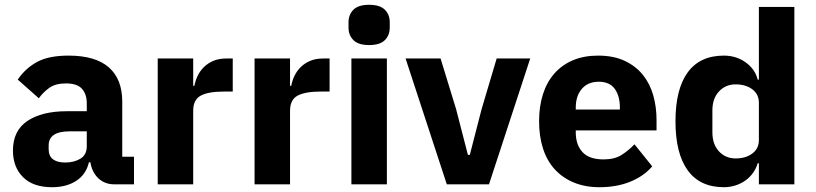

<svg xmlns="http://www.w3.org/2000/svg" viewBox="-20 -769 3403 801"><path d="M457 0Q417 0 390.5 -25Q364 -50 357 -92H351Q339 -41 298 -14.5Q257 12 197 12Q118 12 76 -30Q34 -72 34 -141Q34 -224 94.5 -264.5Q155 -305 259 -305H342V-338Q342 -376 322 -398.5Q302 -421 255 -421Q211 -421 185 -402Q159 -383 142 -359L54 -437Q86 -484 134.5 -510.5Q183 -537 266 -537Q378 -537 434 -488Q490 -439 490 -345V-115H539V0ZM252 -91Q289 -91 315.5 -107Q342 -123 342 -159V-221H270Q183 -221 183 -162V-147Q183 -118 201 -104.5Q219 -91 252 -91Z M638 0V-525H786V-411H791Q795 -433 805 -453.5Q815 -474 831.5 -490Q848 -506 871 -515.5Q894 -525 925 -525H951V-387H914Q849 -387 817.5 -370Q786 -353 786 -307V0Z M1042 0V-525H1190V-411H1195Q1199 -433 1209 -453.5Q1219 -474 1235.5 -490Q1252 -506 1275 -515.5Q1298 -525 1329 -525H1355V-387H1318Q1253 -387 1221.5 -370Q1190 -353 1190 -307V0Z M1520 -581Q1475 -581 1454.5 -601.5Q1434 -622 1434 -654V-676Q1434 -708 1454.5 -728.5Q1475 -749 1520 -749Q1565 -749 1585.5 -728.5Q1606 -708 1606 -676V-654Q1606 -622 1585.5 -601.5Q1565 -581 1520 -581ZM1446 -525H1594V0H1446Z M1844 0 1672 -525H1818L1883 -313L1932 -123H1940L1989 -313L2052 -525H2192L2020 0Z M2481 12Q2421 12 2374 -7.5Q2327 -27 2294.5 -62.5Q2262 -98 2245.5 -149Q2229 -200 2229 -263Q2229 -325 2245 -375.5Q2261 -426 2292.5 -462Q2324 -498 2370 -517.5Q2416 -537 2475 -537Q2540 -537 2586.5 -515Q2633 -493 2662.5 -456Q2692 -419 2705.5 -370.5Q2719 -322 2719 -269V-225H2382V-217Q2382 -165 2410 -134.5Q2438 -104 2498 -104Q2544 -104 2573 -122.5Q2602 -141 2627 -167L2701 -75Q2666 -34 2609.5 -11Q2553 12 2481 12ZM2478 -428Q2433 -428 2407.5 -398.5Q2382 -369 2382 -320V-312H2566V-321Q2566 -369 2544.5 -398.5Q2523 -428 2478 -428Z M3146 -88H3141Q3135 -67 3122 -48.5Q3109 -30 3090.5 -16.5Q3072 -3 3048.5 4.5Q3025 12 3000 12Q2900 12 2849 -58.5Q2798 -129 2798 -263Q2798 -397 2849 -467Q2900 -537 3000 -537Q3051 -537 3090.5 -509Q3130 -481 3141 -437H3146V-740H3294V0H3146ZM3049 -108Q3091 -108 3118.5 -128.5Q3146 -149 3146 -185V-340Q3146 -376 3118.5 -396.5Q3091 -417 3049 -417Q3007 -417 2979.5 -387.5Q2952 -358 2952 -308V-217Q2952 -167 2979.5 -137.5Q3007 -108 3049 -108Z"/></svg>

Font: IBM Plex Arabic
Style: Bold
Weight: 700
Designer: Mike Abbink, Paul van der Laan, Pieter van Rosmalen, Wael Morcos, Khajak Apelian
Foundry: Bold Monday
Version: Version 1.0